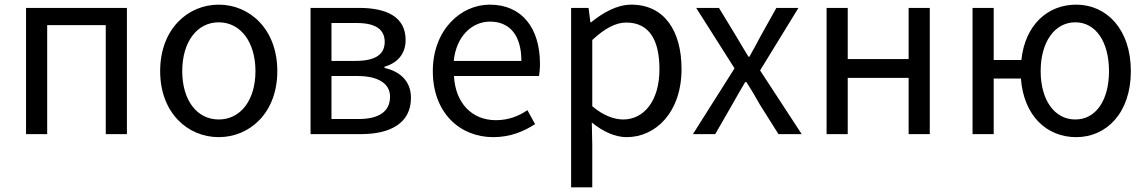

<svg xmlns="http://www.w3.org/2000/svg" viewBox="-20 -577 4936 826"><path d="M92 0H183V-469H435V0H526V-543H92Z M921 13C1054 13 1173 -91 1173 -271C1173 -452 1054 -557 921 -557C788 -557 669 -452 669 -271C669 -91 788 13 921 13ZM921 -63C827 -63 764 -146 764 -271C764 -396 827 -481 921 -481C1015 -481 1079 -396 1079 -271C1079 -146 1015 -63 921 -63Z M1316 0H1533C1659 0 1748 -47 1748 -156C1748 -233 1695 -271 1634 -285V-290C1690 -306 1725 -345 1725 -405C1725 -504 1644 -543 1525 -543H1316ZM1406 -315V-478H1515C1599 -478 1635 -448 1635 -397C1635 -346 1600 -315 1509 -315ZM1406 -65V-250H1517C1610 -250 1658 -216 1658 -161C1658 -100 1614 -65 1523 -65Z M2102 13C2176 13 2234 -12 2282 -43L2249 -103C2209 -76 2166 -60 2113 -60C2010 -60 1939 -134 1933 -250H2299C2301 -263 2303 -282 2303 -302C2303 -457 2225 -557 2087 -557C1961 -557 1842 -447 1842 -271C1842 -92 1958 13 2102 13ZM1932 -315C1943 -422 2011 -484 2088 -484C2173 -484 2223 -425 2223 -315Z M2437 229H2528V45L2526 -50C2575 -10 2627 13 2676 13C2801 13 2912 -94 2912 -280C2912 -447 2836 -557 2696 -557C2633 -557 2572 -521 2523 -481H2520L2512 -543H2437ZM2661 -63C2625 -63 2577 -78 2528 -120V-405C2581 -454 2628 -480 2674 -480C2777 -480 2817 -399 2817 -279C2817 -144 2751 -63 2661 -63Z M2961 0H3057L3130 -127C3149 -160 3167 -193 3186 -224H3191C3211 -193 3231 -160 3249 -127L3329 0H3429L3250 -274L3415 -543H3320L3253 -423C3237 -393 3221 -363 3204 -333H3200C3182 -363 3163 -393 3146 -423L3073 -543H2975L3140 -283Z M3536 0H3627V-242H3889V0H3980V-543H3889V-323H3627V-543H3536Z M4606 -63C4517 -63 4457 -146 4457 -271C4457 -396 4517 -481 4606 -481C4695 -481 4751 -396 4751 -271C4751 -146 4695 -63 4606 -63ZM4255 -319V-543H4164V0H4255V-239H4372C4384 -80 4482 13 4610 13C4740 13 4845 -91 4845 -271C4845 -452 4740 -557 4610 -557C4487 -557 4390 -470 4374 -319Z"/></svg>

Font: Noto Sans Japanese Regular
Style: Regular
Weight: 400
Designer: Ryoko NISHIZUKA (kana & ideographs); Paul D. Hunt (Latin, Greek & Cyrillic); Wenlong ZHANG (bopomofo); Sandoll Communica
Foundry: Adobe Systems Incorporated
Version: Version 1.000;PS 1;hotconv 1.0.78;makeotf.lib2.5.61930